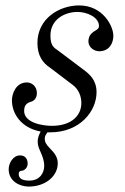

<svg xmlns="http://www.w3.org/2000/svg" viewBox="-20 -476 460 708"><path d="M12 148C12 192 52 212 86 212C147 212 193 174 193 126C193 105 182 89 165 72C150 57 145 47 145 36C145 31 146 26 149 21L155 12H165C275 12 336 -66 336 -136C336 -180 311 -202 288 -219L195 -289C177 -301 166 -309 166 -345C166 -404 218 -432 266 -432C300 -432 345 -413 345 -380C345 -372 340 -368 333 -364C328 -361 323 -358 319 -354C308 -345 306 -330 306 -324C306 -301 327 -287 346 -287C383 -287 398 -317 398 -344C398 -380 359 -456 272 -456C200 -456 118 -409 118 -317C118 -272 137 -244 165 -226L248 -163C270 -147 280 -121 280 -96C280 -52 246 -12 171 -12C137 -12 69 -23 69 -67C69 -90 81 -97 95 -101C107 -105 116 -115 116 -133C116 -158 97 -172 79 -172C39 -172 24 -131 24 -106C24 -57 58 -4 130 9L128 13C121 26 119 37 119 47C119 59 123 70 129 83C136 99 143 115 143 136C143 160 128 190 88 190C56 190 49 178 49 165C49 159 53 154 58 154C70 154 82 142 82 128C82 110 73 97 54 97C28 97 12 126 12 148Z"/></svg>

Font: Old Standard
Style: Italic
Weight: 400
Italic angle: -15.2°
Designer: Alexey Kryukov <alexios@thessalonica.org.ru>
Version: Version 2.0